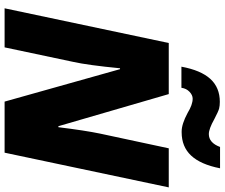

<svg xmlns="http://www.w3.org/2000/svg" viewBox="-91 -886 977 835"><g transform="rotate(90 397.5 -468.5)"><path d="M551.8 -770Q519.5 -770 471.2 -795.9Q435.1 -817.9 409.2 -817.9Q393.6 -817.9 379.2 -804.2Q364.7 -790.5 361.8 -769H270Q285.6 -853.5 323.2 -894.8Q360.8 -936 422.9 -936Q439.9 -936 452.1 -932.9Q464.4 -929.7 498 -912.1Q540.5 -888.2 563 -888.2Q601.1 -888.2 619.1 -937H711.9Q695.3 -852.5 656.7 -811.3Q618.2 -770 555.2 -770Q553.7 -770 551.8 -770ZM280.8 -502H276.9Q263.2 -360.4 249 -297.9L186 0H16.1L167 -713.9H389.2L528.8 -233.9H533.2Q547.4 -349.6 561 -415L625 -713.9H794.9L644 0H421.9Z"/></g></svg>

Font: Open Sans Hebrew Extra Bold
Style: Italic
Weight: 800
Italic angle: -12°
Foundry: Ascender Corporation, Yanek Iontef
Version: Version 2.001;PS 002.001;hotconv 1.0.70;makeotf.lib2.5.58329